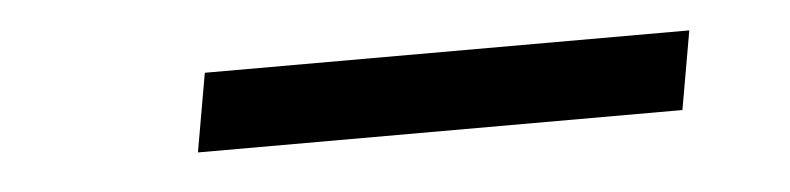

<svg xmlns="http://www.w3.org/2000/svg" viewBox="-23 -766 687 167"><g transform="rotate(-5 320.0 -683.0)"><path d="M145.5 -648.5H568.5L580.5 -717H157.5Z"/></g></svg>

Font: Anybody Expanded
Style: Bold Italic
Weight: 700
Width: 7
Italic angle: -10°
Version: Version 1.113;gftools[0.9.25]